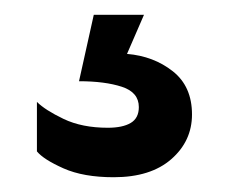

<svg xmlns="http://www.w3.org/2000/svg" viewBox="-20 -20 310 260"><path d="M134 220Q93 220 66 208Q39 196 30 185V118Q41 129 66 141Q91 153 126 153Q146 153 157 146.5Q168 140 168 125Q168 105 145 97.5Q122 90 87 90L107 0H175L152 53Q188 56 214 76.5Q240 97 240 135Q240 171 212 195.5Q184 220 134 220Z"/></svg>

Font: Red Rose Medium
Style: Regular
Weight: 500
Designer: Jaikishan Patel
Version: Version 2.000